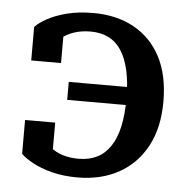

<svg xmlns="http://www.w3.org/2000/svg" viewBox="-44 -563 605 616"><g transform="rotate(5 258.5 -255.0)"><path d="M397 -235H173V-293H397ZM227 10Q181 10 144.5 0.5Q108 -9 82.5 -23Q57 -37 44 -50V-159H141V-54Q130 -54 122 -60Q114 -66 109 -74.5Q104 -83 102.5 -94Q101 -105 104 -116Q115 -95 132.5 -80Q150 -65 173.5 -57.5Q197 -50 225 -50Q259 -50 284.5 -62.5Q310 -75 327.5 -101Q345 -127 353.5 -165.5Q362 -204 362 -256Q362 -307 353.5 -345.5Q345 -384 328.5 -409.5Q312 -435 287 -447.5Q262 -460 229 -460Q200 -460 176 -452Q152 -444 134.5 -429.5Q117 -415 106 -394Q104 -405 105 -415.5Q106 -426 111 -435Q116 -444 124 -449.5Q132 -455 143 -456V-351H47V-459Q60 -473 85.5 -487Q111 -501 148 -510.5Q185 -520 233 -520Q308 -520 364 -489Q420 -458 450.5 -399.5Q481 -341 481 -256Q481 -172 449 -112.5Q417 -53 360 -21.5Q303 10 227 10Z"/></g></svg>

Font: Roboto Serif 28pt Condensed Medium
Style: Regular
Weight: 500
Width: 3
Designer: Greg Gazdowicz
Foundry: Commercial Type
Version: Version 1.008